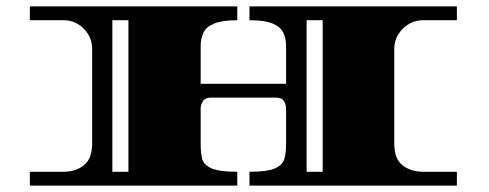

<svg xmlns="http://www.w3.org/2000/svg" viewBox="-20 -578 1522 598"><path d="M73 0V-43H178Q215 -43 241 -63Q267 -83 267 -132V-426Q267 -462 241 -488.5Q215 -515 178 -515H73V-558H719V-515Q673 -515 648 -505Q623 -495 614 -477Q605 -459 605 -435V-317H871V-435Q871 -459 862 -477Q853 -495 828.5 -505Q804 -515 757 -515V-558H1403V-515H1298Q1261 -515 1234.5 -488.5Q1208 -462 1208 -426V-131Q1208 -82 1234.5 -62.5Q1261 -43 1298 -43H1403V0H757V-43Q814 -43 837.5 -54Q861 -65 866 -84Q871 -103 871 -127V-240Q871 -252 864.5 -263Q858 -274 838 -274H638Q619 -274 612 -263Q605 -252 605 -240V-127Q605 -103 609.5 -84Q614 -65 638 -54Q662 -43 719 -43V0ZM330 -43H380V-515H330ZM935 -43H985V-515H935Z"/></svg>

Font: Diplomata SC
Style: Regular
Weight: 400
Designer: Eduardo Rodriguez Tunni
Foundry: Eduardo Rodriguez Tunni
Version: Version 1.002; ttfautohint (v1.8.4.7-5d5b);gftools[0.9.23]